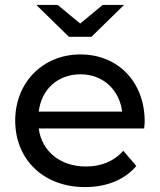

<svg xmlns="http://www.w3.org/2000/svg" viewBox="-20 -757 652 783"><path d="M327 6C415 6 488 -24 536 -80L483 -142C444 -99 393 -78 330 -78C226 -78 150 -140 138 -233H568C569 -245 570 -255 570 -262C570 -423 461 -535 308 -535C155 -535 42 -421 42 -265C42 -107 157 6 327 6ZM308 -454C400 -454 467 -391 478 -302H138C149 -393 216 -454 308 -454ZM261 -607H353L486 -737H399L307 -661L215 -737H128Z"/></svg>

Font: Malon Grotesk Med
Style: Regular
Weight: 500
Designer: Julieta Ulanovsky
Foundry: Julieta Ulanovsky
Version: Version 7.200